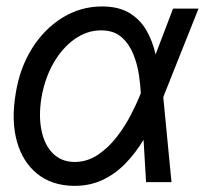

<svg xmlns="http://www.w3.org/2000/svg" viewBox="-20 -573 644 604"><path d="M211.9 11.7Q142.6 10.7 96.7 -26.6Q50.8 -64 33 -128.9Q15.1 -193.8 29.3 -278.3Q42 -358.9 80.8 -420.7Q119.6 -482.4 176.8 -517.6Q233.9 -552.7 300.8 -552.7Q352.1 -552.7 385.7 -533Q419.4 -513.2 439.7 -479Q460 -444.8 469.7 -400.4L503.9 -403.3L493.2 -271.5L519.5 0H439.5L422.9 -280.3Q421.9 -304.7 417 -337.9Q412.1 -371.1 399.2 -403.1Q386.2 -435.1 362.1 -456.3Q337.9 -477.5 297.9 -477.5Q253.9 -477.5 215.1 -450.2Q176.3 -422.9 148.7 -375.2Q121.1 -327.6 110.4 -265.6Q101.1 -208 110.6 -162.4Q120.1 -116.7 146.5 -90.3Q172.9 -64 213.9 -63.5Q254.4 -63.5 287.8 -85.9Q321.3 -108.4 347.4 -142.3Q373.5 -176.3 391.8 -211.9Q410.2 -247.6 420.9 -274.4L524.4 -545.9H604.5L495.1 -271.5L460 -137.7L432.6 -134.8Q406.2 -90.8 373.5 -57.6Q340.8 -24.4 300.8 -6.1Q260.7 12.2 211.9 11.7Z"/></svg>

Font: Inter Tight
Style: Italic
Weight: 400
Italic angle: -9.39999°
Designer: Rasmus Andersson
Foundry: rsms
Version: Version 3.002